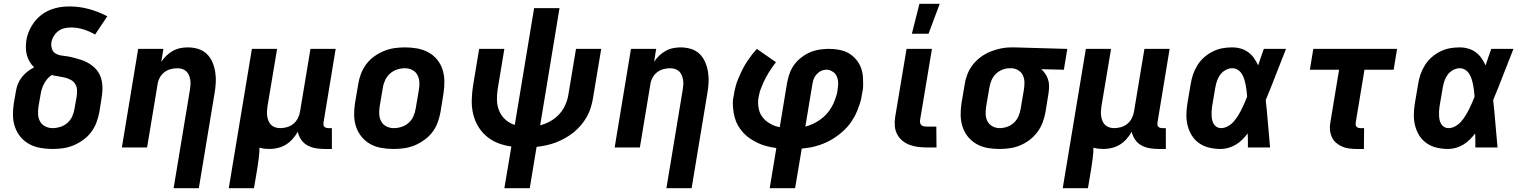

<svg xmlns="http://www.w3.org/2000/svg" viewBox="-20 -778 8040 1013"><path d="M257 8Q225 8 193.5 2.5Q162 -3 135 -17.5Q108 -32 88.5 -55.5Q69 -79 59 -108Q49 -137 48.5 -169Q48 -201 53 -234L64 -297Q67 -316 74.5 -335Q82 -354 95 -370.5Q108 -387 124.5 -400Q141 -413 160 -423Q147 -435 137 -451.5Q127 -468 122 -486.5Q117 -505 116.5 -525Q116 -545 119 -565Q123 -590 133.5 -614.5Q144 -639 160.5 -661Q177 -683 198.5 -699.5Q220 -716 245 -726Q270 -736 295 -740Q320 -744 345 -744Q400 -744 450.5 -730Q501 -716 546 -692L482 -596Q454 -612 421.5 -622.5Q389 -633 354 -633Q337 -633 319.5 -629Q302 -625 287.5 -614Q273 -603 263.5 -587Q254 -571 251 -554Q249 -537 254 -520.5Q259 -504 273.5 -495.5Q288 -487 305.5 -485Q323 -483 340 -480Q357 -477 373 -472.5Q389 -468 405.5 -463Q422 -458 436.5 -450.5Q451 -443 464 -433.5Q477 -424 488 -411.5Q499 -399 506 -384Q513 -369 516.5 -352.5Q520 -336 520.5 -318.5Q521 -301 519 -283.5Q517 -266 514 -248L504 -186Q499 -159 489 -132Q479 -105 461 -81Q443 -57 418.5 -39.5Q394 -22 367.5 -11Q341 0 313 4Q285 8 257 8ZM258 -102Q278 -102 298.5 -108.5Q319 -115 335.5 -129.5Q352 -144 361 -164Q370 -184 373 -204L384 -266Q387 -284 386.5 -302Q386 -320 377 -334.5Q368 -349 353 -357Q338 -365 321 -369Q304 -373 286.5 -375.5Q269 -378 253 -382Q239 -373 229 -361Q219 -349 212 -335.5Q205 -322 200.5 -307.5Q196 -293 194 -279L183 -216Q180 -195 181 -174.5Q182 -154 191.5 -137Q201 -120 219 -111Q237 -102 258 -102Z M896 215 982 -304Q984 -317 985 -330.5Q986 -344 984 -356.5Q982 -369 977 -381Q972 -393 963 -401.5Q954 -410 941.5 -414Q929 -418 916 -418Q898 -418 879.5 -413Q861 -408 846 -396Q831 -384 822 -366.5Q813 -349 811 -331L756 0H623L709 -520H842L831 -452Q843 -470 858 -484.5Q873 -499 892 -509.5Q911 -520 931 -524Q951 -528 970 -528Q999 -528 1025.5 -520Q1052 -512 1071 -493.5Q1090 -475 1100.5 -450.5Q1111 -426 1115.5 -398.5Q1120 -371 1118.5 -342.5Q1117 -314 1112 -286L1029 215Z M1187 215 1309 -520H1442L1391 -216Q1389 -203 1388.5 -189.5Q1388 -176 1390 -163.5Q1392 -151 1397 -139Q1402 -127 1411 -118.5Q1420 -110 1432.5 -106Q1445 -102 1458 -102Q1476 -102 1494 -107Q1512 -112 1527 -124Q1542 -136 1551 -153.5Q1560 -171 1563 -189L1618 -520H1751L1687 -132Q1686 -126 1686.5 -120Q1687 -114 1690.5 -110Q1694 -106 1700 -104Q1706 -102 1712 -102H1731V8H1693Q1668 8 1645 4Q1622 0 1602 -11Q1582 -22 1569 -41Q1556 -60 1551 -83Q1540 -63 1524 -45Q1508 -27 1488.5 -15Q1469 -3 1446.5 2.5Q1424 8 1403 8Q1389 8 1375.5 6.5Q1362 5 1349 1Q1349 27 1345.5 54Q1342 81 1338 108L1320 215Z M2057 8Q2024 8 1992.5 2.5Q1961 -3 1934.5 -17.5Q1908 -32 1888.5 -55.5Q1869 -79 1859 -108Q1849 -137 1848.5 -169.5Q1848 -202 1853 -234L1870 -334Q1874 -361 1884.5 -388.5Q1895 -416 1912.5 -439.5Q1930 -463 1954.5 -480.5Q1979 -498 2006 -509Q2033 -520 2061 -524Q2089 -528 2116 -528Q2149 -528 2180.5 -522.5Q2212 -517 2239 -502.5Q2266 -488 2285.5 -464.5Q2305 -441 2314.5 -412Q2324 -383 2324.5 -350.5Q2325 -318 2320 -286L2304 -186Q2299 -159 2289 -131.5Q2279 -104 2261 -80.5Q2243 -57 2218.5 -39.5Q2194 -22 2167.5 -11Q2141 0 2112.5 4Q2084 8 2057 8ZM2057 -102Q2078 -102 2098.5 -108.5Q2119 -115 2135.5 -129.5Q2152 -144 2161 -164Q2170 -184 2173 -204L2190 -304Q2194 -325 2192.5 -345.5Q2191 -366 2182 -383Q2173 -400 2155 -409Q2137 -418 2117 -418Q2096 -418 2075.5 -411.5Q2055 -405 2038.5 -390.5Q2022 -376 2012.5 -356Q2003 -336 2000 -316L1983 -216Q1980 -195 1981 -174.5Q1982 -154 1991.5 -137Q2001 -120 2019 -111Q2037 -102 2057 -102Z M2641 215 2678 -5Q2641 -10 2607.5 -23Q2574 -36 2547 -59Q2520 -82 2502 -112.5Q2484 -143 2476 -178Q2468 -213 2469 -251Q2470 -289 2476 -327L2508 -520H2641L2606 -309Q2601 -278 2602 -248Q2603 -218 2614.5 -191.5Q2626 -165 2647.5 -146Q2669 -127 2696 -119L2798 -735H2932L2830 -117Q2858 -124 2884.5 -139Q2911 -154 2931 -176Q2951 -198 2963 -225.5Q2975 -253 2979 -280L3019 -520H3152L3109 -262Q3105 -237 3097.5 -212Q3090 -187 3077 -163.5Q3064 -140 3046 -118.5Q3028 -97 3007 -80Q2986 -63 2962 -49.5Q2938 -36 2913 -26.5Q2888 -17 2862.5 -11.5Q2837 -6 2811 -3L2775 215Z M3496 215 3582 -304Q3584 -317 3585 -330.5Q3586 -344 3584 -356.5Q3582 -369 3577 -381Q3572 -393 3563 -401.5Q3554 -410 3541.5 -414Q3529 -418 3516 -418Q3498 -418 3479.5 -413Q3461 -408 3446 -396Q3431 -384 3422 -366.5Q3413 -349 3411 -331L3356 0H3223L3309 -520H3442L3431 -452Q3443 -470 3458 -484.5Q3473 -499 3492 -509.5Q3511 -520 3531 -524Q3551 -528 3570 -528Q3599 -528 3625.5 -520Q3652 -512 3671 -493.5Q3690 -475 3700.5 -450.5Q3711 -426 3715.5 -398.5Q3720 -371 3718.5 -342.5Q3717 -314 3712 -286L3629 215Z M4041 215 4076 3Q4052 0 4028 -6Q4004 -12 3982 -22Q3960 -32 3939.5 -45.5Q3919 -59 3903 -76Q3887 -93 3875 -113.5Q3863 -134 3856.5 -157.5Q3850 -181 3847.5 -210.5Q3845 -240 3848 -257L3852 -278Q3853 -288 3855.5 -298.5Q3858 -309 3860.5 -319Q3863 -329 3866 -339Q3869 -349 3873.5 -359Q3878 -369 3882 -378.5Q3886 -388 3890.5 -397.5Q3895 -407 3900 -416.5Q3905 -426 3910.5 -435.5Q3916 -445 3922 -454Q3928 -463 3936 -474Q3944 -485 3950.5 -493.5Q3957 -502 3962 -507L3973 -520L4074 -450Q4064 -437 4054.5 -423.5Q4045 -410 4036 -395.5Q4027 -381 4019.5 -366.5Q4012 -352 4005.5 -337.5Q3999 -323 3992.5 -305Q3986 -287 3985 -277L3982 -264Q3979 -246 3980 -228.5Q3981 -211 3985.5 -194.5Q3990 -178 3999.5 -164.5Q4009 -151 4021.5 -140.5Q4034 -130 4051.5 -121Q4069 -112 4081 -110L4094 -107L4133 -343Q4136 -357 4140 -371.5Q4144 -386 4149.5 -399.5Q4155 -413 4163 -426Q4171 -439 4181.5 -450.5Q4192 -462 4204.5 -472Q4217 -482 4230 -490Q4243 -498 4257 -503.5Q4271 -509 4285 -512.5Q4299 -516 4316.5 -518Q4334 -520 4343 -520H4355Q4372 -520 4388.5 -518Q4405 -516 4421.5 -512Q4438 -508 4452 -500.5Q4466 -493 4478 -483Q4490 -473 4500 -460.5Q4510 -448 4517 -433.5Q4524 -419 4528 -403Q4532 -387 4533 -370.5Q4534 -354 4534 -334Q4534 -314 4532 -303L4529 -288Q4527 -272 4523.5 -256.5Q4520 -241 4514.5 -225Q4509 -209 4502.5 -193Q4496 -177 4488 -162.5Q4480 -148 4470.5 -134Q4461 -120 4449 -107Q4437 -94 4424 -82.5Q4411 -71 4396.5 -60.5Q4382 -50 4367.5 -41.5Q4353 -33 4337.5 -26Q4322 -19 4306 -13.5Q4290 -8 4274 -4Q4258 0 4241 2Q4224 4 4210 6L4175 215ZM4229 -110Q4249 -115 4269 -124.5Q4289 -134 4307 -146.5Q4325 -159 4339.5 -175Q4354 -191 4365.5 -209.5Q4377 -228 4385.5 -252Q4394 -276 4397 -289L4399 -305Q4401 -317 4402 -328.5Q4403 -340 4401.5 -351Q4400 -362 4396 -372.5Q4392 -383 4385 -390.5Q4378 -398 4366 -404Q4354 -410 4347 -410H4337Q4328 -410 4318.5 -406.5Q4309 -403 4301.5 -397.5Q4294 -392 4287.5 -384.5Q4281 -377 4276.5 -368.5Q4272 -360 4269.5 -349.5Q4267 -339 4266 -333Z M4921 0H4870Q4846 0 4823 -3Q4800 -6 4778.5 -14Q4757 -22 4740 -36.5Q4723 -51 4713 -70.5Q4703 -90 4701 -113.5Q4699 -137 4703 -161L4763 -520H4897L4834 -143Q4833 -135 4835 -128Q4837 -121 4842 -117Q4847 -113 4854.5 -111.5Q4862 -110 4869 -110H4920ZM4791 -600 4831 -758H4938L4879 -600Z M5253 8Q5221 8 5190 2.5Q5159 -3 5132.5 -18Q5106 -33 5087 -56.5Q5068 -80 5058.5 -109Q5049 -138 5048.5 -170Q5048 -202 5053 -234L5070 -334Q5074 -361 5084.5 -387.5Q5095 -414 5113 -437Q5131 -460 5155 -477.5Q5179 -495 5205 -505.5Q5231 -516 5258.5 -522Q5286 -528 5313 -528H5331L5611 -520L5593 -410L5474 -413Q5486 -402 5495.5 -388Q5505 -374 5510 -357.5Q5515 -341 5515 -322.5Q5515 -304 5512 -286L5496 -186Q5491 -159 5481 -132Q5471 -105 5453.5 -81.5Q5436 -58 5412.5 -40Q5389 -22 5362.5 -11Q5336 0 5308 4Q5280 8 5253 8ZM5254 -102Q5274 -102 5294 -109Q5314 -116 5329.5 -130.5Q5345 -145 5353.5 -164.5Q5362 -184 5365 -204L5382 -304Q5385 -323 5385 -342.5Q5385 -362 5377.5 -379Q5370 -396 5354.5 -406Q5339 -416 5320 -418H5307Q5287 -418 5267.5 -410Q5248 -402 5233.5 -387.5Q5219 -373 5211 -354Q5203 -335 5200 -316L5183 -216Q5180 -196 5180.5 -175.5Q5181 -155 5190 -138Q5199 -121 5216.5 -111.5Q5234 -102 5254 -102Z M5587 215 5709 -520H5842L5791 -216Q5789 -203 5788.5 -189.5Q5788 -176 5790 -163.5Q5792 -151 5797 -139Q5802 -127 5811 -118.5Q5820 -110 5832.5 -106Q5845 -102 5858 -102Q5876 -102 5894 -107Q5912 -112 5927 -124Q5942 -136 5951 -153.5Q5960 -171 5963 -189L6018 -520H6151L6087 -132Q6086 -126 6086.5 -120Q6087 -114 6090.5 -110Q6094 -106 6100 -104Q6106 -102 6112 -102H6131V8H6093Q6068 8 6045 4Q6022 0 6002 -11Q5982 -22 5969 -41Q5956 -60 5951 -83Q5940 -63 5924 -45Q5908 -27 5888.5 -15Q5869 -3 5846.5 2.5Q5824 8 5803 8Q5789 8 5775.5 6.5Q5762 5 5749 1Q5749 27 5745.5 54Q5742 81 5738 108L5720 215Z M6421 8Q6391 8 6362 1.5Q6333 -5 6309 -21Q6285 -37 6269.5 -61Q6254 -85 6246.5 -113.5Q6239 -142 6239.5 -172.5Q6240 -203 6245 -234L6262 -334Q6266 -360 6274.5 -385Q6283 -410 6297.5 -433.5Q6312 -457 6333 -475.5Q6354 -494 6379 -506.5Q6404 -519 6429.5 -523.5Q6455 -528 6481 -528Q6505 -528 6527 -521.5Q6549 -515 6566.5 -502Q6584 -489 6596.5 -471Q6609 -453 6618 -433Q6625 -454 6632.5 -476Q6640 -498 6648 -520H6765Q6738 -453 6712 -385Q6686 -317 6658 -250Q6665 -188 6670 -125Q6675 -62 6681 0H6564Q6564 -18 6564 -36.5Q6564 -55 6563 -74Q6550 -57 6534.5 -41.5Q6519 -26 6500.5 -15Q6482 -4 6461.5 2Q6441 8 6421 8ZM6422 -102Q6440 -102 6457.5 -111.5Q6475 -121 6487.5 -135Q6500 -149 6510.5 -165.5Q6521 -182 6529.5 -199Q6538 -216 6545.5 -233Q6553 -250 6560 -268Q6559 -284 6557 -299.5Q6555 -315 6552 -330.5Q6549 -346 6544.5 -360.5Q6540 -375 6532 -388Q6524 -401 6511 -409.5Q6498 -418 6481 -418Q6464 -418 6446.5 -408.5Q6429 -399 6418 -384Q6407 -369 6401 -351.5Q6395 -334 6392 -316L6375 -216Q6373 -204 6372.5 -192Q6372 -180 6372.5 -168Q6373 -156 6375.5 -144.5Q6378 -133 6384 -123.5Q6390 -114 6400 -108Q6410 -102 6422 -102Z M7176 8H7138Q7118 8 7098.5 5.5Q7079 3 7061.5 -4.5Q7044 -12 7029.5 -24.5Q7015 -37 7007 -54.5Q6999 -72 6997 -92Q6995 -112 6999 -132L7045 -410H6891L6909 -520H7351L7333 -410H7179L7133 -132Q7132 -126 7132.5 -120Q7133 -114 7136.5 -110Q7140 -106 7145.5 -104Q7151 -102 7157 -102H7177Z M7621 8Q7591 8 7562 1.5Q7533 -5 7509 -21Q7485 -37 7469.5 -61Q7454 -85 7446.5 -113.5Q7439 -142 7439.5 -172.5Q7440 -203 7445 -234L7462 -334Q7466 -360 7474.5 -385Q7483 -410 7497.5 -433.5Q7512 -457 7533 -475.5Q7554 -494 7579 -506.5Q7604 -519 7629.5 -523.5Q7655 -528 7681 -528Q7705 -528 7727 -521.5Q7749 -515 7766.5 -502Q7784 -489 7796.5 -471Q7809 -453 7818 -433Q7825 -454 7832.5 -476Q7840 -498 7848 -520H7965Q7938 -453 7912 -385Q7886 -317 7858 -250Q7865 -188 7870 -125Q7875 -62 7881 0H7764Q7764 -18 7764 -36.5Q7764 -55 7763 -74Q7750 -57 7734.5 -41.5Q7719 -26 7700.5 -15Q7682 -4 7661.5 2Q7641 8 7621 8ZM7622 -102Q7640 -102 7657.5 -111.5Q7675 -121 7687.5 -135Q7700 -149 7710.5 -165.5Q7721 -182 7729.5 -199Q7738 -216 7745.5 -233Q7753 -250 7760 -268Q7759 -284 7757 -299.5Q7755 -315 7752 -330.5Q7749 -346 7744.5 -360.5Q7740 -375 7732 -388Q7724 -401 7711 -409.5Q7698 -418 7681 -418Q7664 -418 7646.5 -408.5Q7629 -399 7618 -384Q7607 -369 7601 -351.5Q7595 -334 7592 -316L7575 -216Q7573 -204 7572.5 -192Q7572 -180 7572.5 -168Q7573 -156 7575.5 -144.5Q7578 -133 7584 -123.5Q7590 -114 7600 -108Q7610 -102 7622 -102Z"/></svg>

Font: Iosevka Aile Extrabold Oblique
Style: Regular
Weight: 800
Italic angle: -9°
Designer: Belleve Invis
Foundry: Belleve Invis
Version: Version 31.1.0; ttfautohint (v1.8.4)